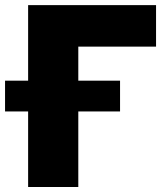

<svg xmlns="http://www.w3.org/2000/svg" viewBox="-70 -748 667 768"><path d="M554.2 -727.5V-561.5H243.2V0H42.5V-727.5ZM-49.8 -302.2V-425.3H410.2V-302.2Z"/></svg>

Font: Inter 24pt Black
Style: Regular
Weight: 900
Designer: Rasmus Andersson
Foundry: rsms
Version: Version 4.001;git-66647c0bb